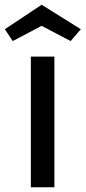

<svg xmlns="http://www.w3.org/2000/svg" viewBox="-58 -788 360 808"><path d="M170.9 0H71.8V-549.8H170.9ZM239.3 -615.2 117.2 -679.2 -4.4 -615.2 -37.6 -665 117.2 -768.1 282.2 -665Z"/></svg>

Font: Bruno Ace SC
Style: Regular
Weight: 400
Designer: Astigmatic (AOETI)
Foundry: Astigmatic (AOETI)
Version: Version 1.000